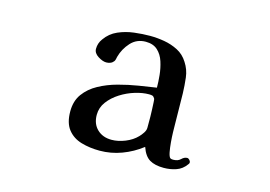

<svg xmlns="http://www.w3.org/2000/svg" viewBox="-76 -671 1152 819"><g transform="rotate(15 500.0 -261.5)"><path d="M586 -172Q586 -177 586 -192.5Q586 -208 585 -225.5Q584 -243 583.5 -257Q583 -271 581 -273Q576 -281 570.5 -282.5Q565 -284 556 -284Q528 -284 495 -274Q462 -264 432 -245Q402 -226 382.5 -200Q363 -174 363 -142Q363 -102 387.5 -78.5Q412 -55 451 -55Q480 -55 511 -67.5Q542 -80 562 -101Q570 -109 578 -121Q586 -133 586 -144ZM799 -48Q799 -43 795 -39Q778 -15 752 -6Q726 3 697 3Q658 3 634.5 -11Q611 -25 598 -63Q558 -32 511 -14.5Q464 3 414 3Q370 3 332.5 -8Q295 -19 272.5 -47.5Q250 -76 250 -127Q250 -173 273 -204.5Q296 -236 333.5 -256.5Q371 -277 415.5 -289Q460 -301 503.5 -308Q547 -315 581 -320Q581 -345 578 -375Q575 -405 566 -433Q557 -461 537.5 -479Q518 -497 485 -497Q445 -497 419 -468.5Q393 -440 383 -403Q382 -399 381 -393.5Q380 -388 377 -383Q371 -375 362.5 -371.5Q354 -368 344 -368Q328 -368 307.5 -381Q287 -394 287 -413Q287 -438 302 -458Q323 -488 356 -502.5Q389 -517 426 -521.5Q463 -526 496 -526Q527 -526 559 -520.5Q591 -515 619.5 -500.5Q648 -486 666 -457Q685 -428 689 -393.5Q693 -359 694 -325Q695 -290 695 -255Q695 -220 696 -185Q696 -175 696.5 -154.5Q697 -134 699 -110.5Q701 -87 704.5 -68.5Q708 -50 714 -44Q718 -41 727 -41Q748 -41 759.5 -52.5Q771 -64 784 -64Q789 -64 794 -58.5Q799 -53 799 -48Z"/></g></svg>

Font: Kaisei Tokumin
Style: Bold
Weight: 700
Designer: Font-Kai, 金井和夫
Foundry: KAZUO KANAI
Version: Version 5.003